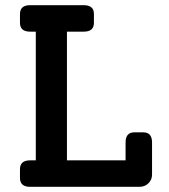

<svg xmlns="http://www.w3.org/2000/svg" viewBox="-20 -720 653 740"><path d="M532 -210Q566 -210 566 -171V-47Q566 -27 552 -13.5Q538 0 518 0H96Q57 0 57 -34V-68Q57 -102 96 -102H118V-598H96Q57 -598 57 -632V-666Q57 -700 96 -700H303Q342 -700 342 -666V-632Q342 -598 303 -598H238V-102H464V-171Q464 -210 498 -210Z"/></svg>

Font: Solway Medium
Style: Regular
Weight: 500
Designer: Mariya V. Pigoulevskaya
Foundry: The Northern Block Ltd.
Version: Version 1.000;hotconv 1.0.109;makeotfexe 2.5.65596